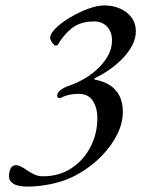

<svg xmlns="http://www.w3.org/2000/svg" viewBox="-20 -650 521 708"><path d="M83 38Q46 38 29.5 27.5Q13 17 13 1Q13 -16 19 -28.5Q25 -41 40 -41Q47 -41 58 -35.5Q69 -30 78 -23Q90 -15 105 -7.5Q120 0 139 0Q199 0 244 -30Q289 -60 314 -109Q339 -158 339 -214Q339 -252 322.5 -278Q306 -304 269 -304Q259 -304 241 -301.5Q223 -299 204 -289Q200 -288 195.5 -289Q191 -290 191 -297Q191 -306 198 -313Q205 -320 214 -325Q223 -330 229 -332Q254 -340 282.5 -355Q311 -370 336 -392.5Q361 -415 377 -442.5Q393 -470 393 -501Q393 -532 375 -551.5Q357 -571 328 -571Q287 -571 258.5 -555Q230 -539 201 -498Q197 -491 194.5 -486.5Q192 -482 184 -482Q181 -482 173 -492Q165 -502 165 -511Q165 -526 186 -546.5Q207 -567 239 -586Q271 -605 305 -617.5Q339 -630 365 -630Q396 -630 422.5 -618.5Q449 -607 465 -585.5Q481 -564 481 -535Q481 -509 468.5 -484.5Q456 -460 435 -437.5Q414 -415 387.5 -396Q361 -377 332 -363Q329 -362 328 -359.5Q327 -357 331 -356Q360 -351 383 -337Q406 -323 419.5 -298.5Q433 -274 433 -237Q433 -196 412 -154Q391 -112 354.5 -74.5Q318 -37 271 -10Q228 15 178 26.5Q128 38 83 38Z"/></svg>

Font: EB Garamond
Style: Italic
Weight: 400
Italic angle: -17.2°
Designer: Georg Duffner and Octavio Pardo
Foundry: Georg Duffner
Version: Version 1.001